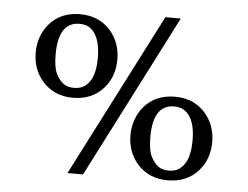

<svg xmlns="http://www.w3.org/2000/svg" viewBox="-54 -820 1192 923"><g transform="rotate(5 542.0 -359.0)"><path d="M707.5 -753.4H781.7L378.9 34.2H303.7ZM297.9 -328.6Q248.5 -328.6 211.7 -346.2Q174.8 -363.8 150.4 -392.6Q101.1 -449.2 101.1 -529.8Q101.1 -611.3 150.4 -668.9Q205.1 -731.9 297.9 -731.9Q390.1 -731.9 445.3 -668.9Q495.1 -611.3 495.1 -529.8Q495.1 -447.8 445.3 -391.1Q390.1 -328.6 297.9 -328.6ZM380.9 -426.3Q400.9 -464.8 400.9 -529.8Q400.9 -635.3 349.6 -671.9Q330.1 -685.5 299.3 -685.5Q197.3 -685.5 197.3 -529.8Q197.3 -464.8 212.9 -434.8Q228.5 -404.8 248.3 -390.6Q268.1 -376.5 299.1 -376.5Q330.1 -376.5 349.6 -390.4Q369.1 -404.3 380.9 -426.3ZM589.4 -174.8Q589.4 -211.9 601.8 -248.3Q614.3 -284.7 639.2 -313.5Q694.3 -376.5 786.6 -376.5Q878.9 -376.5 934.1 -313.5Q983.9 -255.9 983.9 -174.3Q983.9 -92.3 934.1 -35.6Q878.9 26.9 786.6 26.9Q694.3 26.9 638.7 -36.6Q589.4 -93.8 589.4 -174.8ZM685.5 -174.3Q685.5 -109.4 701.2 -79.1Q716.8 -48.8 736.6 -34.4Q756.3 -20 787.4 -20Q818.4 -20 838.1 -34.2Q857.9 -48.3 869.1 -70.3Q889.2 -110.4 889.2 -174.3Q889.2 -279.8 837.9 -315.4Q818.4 -329.6 787.6 -329.6Q685.5 -329.6 685.5 -174.3Z"/></g></svg>

Font: Metamorphous
Style: Regular
Weight: 400
Designer: James Grieshaber
Foundry: James Grieshaber
Version: Version 1.001